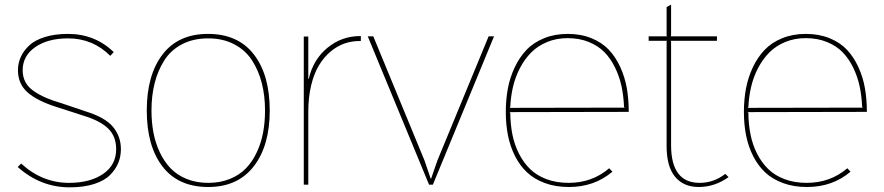

<svg xmlns="http://www.w3.org/2000/svg" viewBox="-20 -784 3754 815"><path d="M493.2 -150.9Q493.2 -120.1 482.2 -92.8Q471.2 -65.4 447.3 -41.3Q423.3 -17.1 379.4 -2.9Q335.4 11.2 275.9 11.2Q151.9 11.2 55.2 -75.2L69.8 -89.8Q159.2 -7.8 272.9 -7.8Q362.3 -7.8 417.7 -45.7Q473.1 -83.5 473.1 -150.9Q473.1 -205.6 438.7 -238.8Q404.3 -272 334 -293Q328.6 -294.4 279.3 -310.8Q230 -327.1 222.2 -329.1Q136.2 -356.4 96.2 -392.6Q56.2 -428.7 56.2 -485.8Q56.2 -515.1 67.9 -541.5Q79.6 -567.9 103.5 -590.6Q127.4 -613.3 169.9 -626.7Q212.4 -640.1 268.1 -640.1Q382.8 -640.1 462.9 -563L448.2 -546.9Q374 -621.1 269 -621.1Q183.1 -621.1 129.6 -584Q76.2 -546.9 76.2 -485.8Q76.2 -457.5 88.1 -435.3Q100.1 -413.1 124.3 -396.7Q148.4 -380.4 175.8 -368.7Q203.1 -356.9 243.2 -345.2Q249 -343.8 292.7 -328.4Q336.4 -313 344.2 -311Q426.3 -285.6 459.7 -245.4Q493.2 -205.1 493.2 -150.9Z M1105 -314.9Q1105 -377.4 1091.3 -431.2Q1077.6 -484.9 1049.6 -528.1Q1021.5 -571.3 973.9 -596.2Q926.3 -621.1 863.8 -621.1Q800.3 -621.1 752.7 -596.2Q705.1 -571.3 677.5 -527.8Q649.9 -484.4 636.5 -431.2Q623 -377.9 623 -314.9Q623 -265.6 631.3 -221.4Q639.6 -177.2 658.2 -137.7Q676.8 -98.1 704.1 -69.6Q731.4 -41 772.5 -24.4Q813.5 -7.8 863.8 -7.8Q914.6 -7.8 955.6 -24.4Q996.6 -41 1023.9 -69.3Q1051.3 -97.7 1069.8 -137.2Q1088.4 -176.8 1096.7 -220.9Q1105 -265.1 1105 -314.9ZM1125 -314.9Q1125 -165.5 1057.1 -77.9Q989.3 9.8 863.8 9.8Q736.8 9.8 669.9 -77.1Q603 -164.1 603 -314.9Q603 -465.3 669.9 -552.7Q736.8 -640.1 862.8 -640.1Q990.2 -640.1 1057.6 -553Q1125 -465.8 1125 -314.9Z M1511.7 -630.9V-609.9H1508.8Q1474.6 -610.4 1443.1 -599.6Q1411.6 -588.9 1383.3 -565.2Q1355 -541.5 1334 -506.8Q1313 -472.2 1300.8 -421.6Q1288.6 -371.1 1288.6 -310.1V0H1269.5V-628.9H1288.6V-449.2H1290.5Q1309.6 -531.7 1370.1 -581.3Q1430.7 -630.9 1508.8 -630.9Z M2054.2 -629.9H2077.1L1817.4 0H1801.3L1541 -629.9H1564.5L1782.2 -102.1L1808.1 -25.9H1810.1L1836.4 -102.1Z M2142.6 -326.2 2631.8 -327.1 2628.9 -330.1Q2627 -377 2618.2 -418Q2609.4 -459 2590.8 -497.1Q2572.3 -535.2 2545.9 -562.3Q2519.5 -589.4 2479.5 -605.7Q2439.5 -622.1 2389.6 -622.1Q2341.8 -622.1 2302 -605.5Q2262.2 -588.9 2234.6 -561Q2207 -533.2 2187.3 -495.4Q2167.5 -457.5 2157.7 -415.8Q2147.9 -374 2146 -329.1ZM2648.9 -309.1 2142.6 -308.1 2146 -305.2Q2146.5 -256.3 2155 -213.1Q2163.6 -169.9 2182.9 -131.8Q2202.1 -93.8 2230.2 -66.4Q2258.3 -39.1 2300 -23.4Q2341.8 -7.8 2393.6 -7.8Q2493.7 -7.8 2565.9 -69.8L2579.6 -55.2Q2502.9 9.8 2395 9.8Q2338.4 9.8 2293.2 -6.8Q2248 -23.4 2217.3 -52.2Q2186.5 -81.1 2166 -121.8Q2145.5 -162.6 2136.2 -209.2Q2127 -255.9 2127 -309.1Q2127 -360.8 2135.7 -408Q2144.5 -455.1 2164.8 -498Q2185.1 -541 2214.8 -572.3Q2244.6 -603.5 2289.6 -621.8Q2334.5 -640.1 2389.6 -640.1Q2445.8 -640.1 2490.7 -621.8Q2535.6 -603.5 2564.7 -572.5Q2593.8 -541.5 2613.3 -498.5Q2632.8 -455.6 2640.9 -408.7Q2648.9 -361.8 2648.9 -309.1Z M3058.6 -45.9 3072.8 -32.2Q3013.7 9.8 2945.8 9.8Q2881.8 9.8 2845.7 -33.4Q2809.6 -76.7 2809.6 -164.1V-607.9L2811.5 -610.8H2733.4V-629.9H2811.5L2809.6 -632.8V-753.9L2828.6 -764.2V-632.8L2826.7 -629.9H3023.4V-610.8H2826.7L2828.6 -607.9V-168Q2828.6 -7.8 2949.7 -7.8Q3009.8 -7.8 3058.6 -45.9Z M3153.3 -326.2 3642.6 -327.1 3639.6 -330.1Q3637.7 -377 3628.9 -418Q3620.1 -459 3601.6 -497.1Q3583 -535.2 3556.6 -562.3Q3530.3 -589.4 3490.2 -605.7Q3450.2 -622.1 3400.4 -622.1Q3352.5 -622.1 3312.7 -605.5Q3272.9 -588.9 3245.4 -561Q3217.8 -533.2 3198 -495.4Q3178.2 -457.5 3168.5 -415.8Q3158.7 -374 3156.7 -329.1ZM3659.7 -309.1 3153.3 -308.1 3156.7 -305.2Q3157.2 -256.3 3165.8 -213.1Q3174.3 -169.9 3193.6 -131.8Q3212.9 -93.8 3241 -66.4Q3269 -39.1 3310.8 -23.4Q3352.5 -7.8 3404.3 -7.8Q3504.4 -7.8 3576.7 -69.8L3590.3 -55.2Q3513.7 9.8 3405.8 9.8Q3349.1 9.8 3304 -6.8Q3258.8 -23.4 3228 -52.2Q3197.3 -81.1 3176.8 -121.8Q3156.2 -162.6 3147 -209.2Q3137.7 -255.9 3137.7 -309.1Q3137.7 -360.8 3146.5 -408Q3155.3 -455.1 3175.5 -498Q3195.8 -541 3225.6 -572.3Q3255.4 -603.5 3300.3 -621.8Q3345.2 -640.1 3400.4 -640.1Q3456.5 -640.1 3501.5 -621.8Q3546.4 -603.5 3575.4 -572.5Q3604.5 -541.5 3624 -498.5Q3643.6 -455.6 3651.6 -408.7Q3659.7 -361.8 3659.7 -309.1Z"/></svg>

Font: Sinkin Sans 100 Thin
Style: Regular
Weight: 100
Designer: Keith Bates
Foundry: K-Type
Version: Sinkin Sans (version 1.0)  by Keith Bates   •   © 2014   www